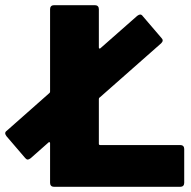

<svg xmlns="http://www.w3.org/2000/svg" viewBox="-37 -720 735 740"><path d="M349 -161H658Q665 -161 669 -157Q673 -153 673 -146V-15Q673 -8 669 -4Q665 0 658 0H171Q164 0 160 -4Q156 -8 156 -15V-168Q156 -171 154 -172Q152 -173 150 -171L81 -110Q74 -105 70 -105Q65 -105 60 -111L-12 -195Q-17 -202 -17 -206Q-17 -212 -11 -216L153 -361Q156 -363 156 -367V-685Q156 -692 160 -696Q164 -700 171 -700H329Q336 -700 340 -696Q344 -692 344 -685V-537Q344 -534 346 -533Q348 -532 350 -534L492 -659Q499 -664 503 -664Q509 -664 513 -658L585 -574Q590 -569 590 -564Q590 -559 584 -553L347 -344Q344 -343 344 -338V-166Q344 -161 349 -161Z"/></svg>

Font: Barlow Black
Style: Regular
Weight: 900
Designer: Jeremy Tribby
Foundry: Tribby Type
Version: Version 1.422